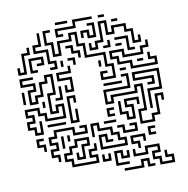

<svg xmlns="http://www.w3.org/2000/svg" viewBox="-84 -773 909 926"><g transform="rotate(-10 371.0 -310.0)"><path d="M238 -619V-661H328V-691H424V-679H340V-649H250V-631H274V-619ZM244 -679V-691H304V-679ZM454 -679V-691H484V-679ZM418 -379V-421H454V-409H430V-391H478V-439H448V-499H358V-559H328V-619H310V-589H250V-529H208V-589H178V-661H214V-649H190V-601H220V-541H238V-601H298V-631H340V-571H370V-511H460V-451H490V-379ZM388 -589V-619H370V-595H358V-631H400V-601H418V-649H394V-661H430V-589ZM388 -529V-565H400V-541H418V-571H448V-661H490V-601H508V-631H580V-601H610V-541H628V-565H640V-529H598V-589H568V-619H520V-589H478V-649H460V-559H430V-529ZM514 -649V-661H544V-649ZM184 -469V-481H208V-499H178V-559H118V-601H148V-655H160V-589H130V-571H190V-511H220V-469ZM28 -469V-505H40V-481H58V-571H88V-595H100V-559H70V-469ZM328 -505V-529H298V-559H274V-571H310V-541H340V-505ZM568 -499V-559H514V-571H580V-511H604V-499ZM454 -529V-541H478V-565H490V-529ZM514 -529V-541H544V-529ZM88 -469V-541H160V-499H124V-511H148V-529H100V-481H124V-469ZM568 -409V-439H508V-469H478V-511H550V-481H628V-511H658V-535H670V-499H640V-469H538V-499H490V-481H520V-451H580V-421H688V-439H658V-475H670V-451H700V-409ZM298 -475V-499H274V-511H310V-475ZM238 -475V-505H250V-475ZM238 -349V-385H250V-361H268V-409H208V-451H268V-475H280V-439H220V-421H280V-349ZM418 -445V-475H430V-445ZM58 -169V-199H28V-241H58V-259H28V-301H100V-271H130V-241H208V-289H190V-259H148V-361H178V-439H160V-409H130V-349H100V-319H58V-391H88V-409H28V-451H94V-439H40V-421H100V-379H70V-331H88V-361H118V-421H148V-451H190V-349H160V-271H178V-301H220V-229H118V-259H88V-289H40V-271H70V-229H40V-211H70V-181H88V-235H100V-169ZM604 -439V-451H634V-439ZM514 -409V-421H544V-409ZM628 -205V-301H688V-379H580V-361H670V-319H634V-331H658V-349H568V-391H700V-289H640V-205ZM568 -139V-211H598V-319H580V-289H460V-259H418V-331H538V-379H514V-391H550V-319H430V-271H448V-301H568V-331H610V-199H580V-151H628V-181H658V-271H700V-235H688V-259H670V-169H640V-139ZM184 -319V-331H208V-385H220V-319ZM28 -325V-385H40V-325ZM424 -349V-361H514V-349ZM238 -199V-331H280V-295H268V-319H250V-211H268V-265H280V-199ZM118 -295V-325H130V-295ZM508 -169V-199H478V-265H490V-211H520V-181H538V-229H508V-271H580V-235H568V-259H520V-241H550V-169ZM418 -199V-241H454V-229H430V-211H454V-199ZM124 -199V-211H214V-199ZM394 -169V-181H454V-169ZM148 -25V-49H118V-91H148V-109H118V-151H148V-181H250V-151H298V-169H274V-181H310V-139H238V-169H160V-139H130V-121H160V-79H130V-61H160V-25ZM358 -49V-121H400V-91H424V-79H388V-109H370V-61H478V-79H448V-109H418V-139H358V-169H340V-115H328V-181H370V-151H430V-121H460V-91H490V-49ZM88 -85V-109H58V-151H94V-139H70V-121H100V-85ZM478 -109V-139H454V-151H490V-121H538V-139H514V-151H550V-109ZM178 -85V-145H190V-85ZM208 -115V-145H220V-115ZM208 11V-19H178V-61H208V-91H238V-121H310V-79H280V-19H238V-55H250V-31H268V-91H298V-109H250V-79H220V-49H190V-31H220V-1H328V-19H298V-61H328V-85H340V-49H310V-31H340V11ZM598 -79V-121H634V-109H610V-91H634V-79ZM538 -25V-49H508V-91H580V-55H568V-79H520V-61H550V-25ZM418 41V-31H460V-1H478V-25H490V11H448V-19H430V29H484V41ZM628 71V41H598V-1H628V-19H580V11H508V-25H520V-1H568V-31H640V11H610V29H640V59H688V41H658V5H670V29H700V71ZM358 11V-25H370V-1H388V-25H400V11ZM454 71V59H538V29H580V59H604V71H568V41H550V71Z"/></g></svg>

Font: Rubik Maze
Style: Regular
Weight: 400
Designer: Hubert and Fischer, NaN
Foundry: Hubert and Fischer, NaN
Version: Version 2.200